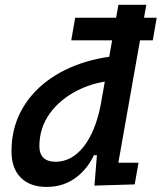

<svg xmlns="http://www.w3.org/2000/svg" viewBox="-20 -752 659 783"><path d="M462.9 -732.4H576.7L457 -56.6L430.2 -88.4H544.9L529.3 0L365.2 4.9L378.4 -158.2L386.7 -302.2ZM386.2 -119.1H329.6L379.4 -161.1Q355 -82.5 300.3 -36.1Q245.6 10.3 170.4 10.3Q102.1 10.3 64.5 -27.8Q26.9 -65.9 26.9 -135.3Q26.9 -224.6 64.7 -296.9Q102.5 -369.1 170.7 -420.7Q238.8 -472.2 330.1 -499.8Q421.4 -527.3 528.3 -527.3H537.1L461.9 -424.8Q372.1 -420.9 299.1 -384.8Q226.1 -348.6 183.3 -289.6Q140.6 -230.5 140.6 -155.8Q140.6 -124.5 157.5 -108.4Q174.3 -92.3 206.5 -92.3Q272 -92.3 320.6 -153.3Q369.1 -214.4 391.1 -325.7ZM270.5 -587.4 286.6 -679.7H619.1L603 -587.4Z"/></svg>

Font: Cascadia Mono Medium
Style: Italic
Weight: 500
Italic angle: -10°
Monospace: yes
Designer: Aaron Bell
Foundry: Saja Typeworks
Version: Version 2407.024